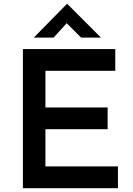

<svg xmlns="http://www.w3.org/2000/svg" viewBox="-20 -986 699 1006"><path d="M100 -729H584V-615H218V-423H544V-309H218V-114H598V0H100ZM405 -789 318 -876 348 -885 261 -789H157L331 -966H332L509 -789Z"/></svg>

Font: Reem Kufi Fun Medium
Style: Regular
Weight: 500
Designer: Khaled Hosny
Version: Version 1.005